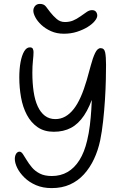

<svg xmlns="http://www.w3.org/2000/svg" viewBox="-20 -958 644 985"><path d="M308 -785Q271 -785 242 -798Q213 -811 192.5 -830Q172 -849 161.5 -869Q151 -889 151 -903Q151 -917 160 -927.5Q169 -938 185 -938Q205 -938 215.5 -924.5Q226 -911 238 -895Q253 -876 271 -860.5Q289 -845 313 -845Q336 -845 354.5 -852.5Q373 -860 394 -875Q410 -886 424 -896Q438 -906 452 -906Q466 -906 472.5 -897.5Q479 -889 479 -878Q479 -866 466 -850Q453 -834 429.5 -819.5Q406 -805 375 -795Q344 -785 308 -785ZM245 7Q200 7 165 -8Q130 -23 105.5 -47Q81 -71 68.5 -96.5Q56 -122 56 -143Q56 -153 59 -161.5Q62 -170 67.5 -175Q73 -180 80 -180Q89 -180 97.5 -167.5Q106 -155 117 -136.5Q128 -118 144 -99Q160 -80 184.5 -67.5Q209 -55 246 -55Q291 -55 326.5 -75.5Q362 -96 387.5 -136.5Q413 -177 427 -237Q436 -274 441 -315Q446 -356 448.5 -396.5Q451 -437 451.5 -473.5Q452 -510 452.5 -540.5Q453 -571 454 -591L463 -481Q441 -410 411.5 -366Q382 -322 344 -302Q306 -282 256 -282Q207 -282 173 -305.5Q139 -329 118 -368.5Q97 -408 88 -458Q79 -508 79 -561Q79 -605 85.5 -639.5Q92 -674 104 -694.5Q116 -715 133 -715Q145 -715 148.5 -707.5Q152 -700 152 -691Q152 -674 149 -647Q146 -620 146 -585Q146 -532 152.5 -488Q159 -444 173.5 -412.5Q188 -381 210.5 -364Q233 -347 264 -347Q291 -347 314.5 -360Q338 -373 358 -398.5Q378 -424 394.5 -461.5Q411 -499 425 -547Q436 -585 446 -623Q456 -661 468 -686Q480 -711 496 -711Q515 -711 519.5 -689Q524 -667 524 -626Q524 -596 523 -549Q522 -502 518.5 -446.5Q515 -391 509 -336.5Q503 -282 494 -238Q483 -186 462 -141.5Q441 -97 410.5 -63.5Q380 -30 339 -11.5Q298 7 245 7Z"/></svg>

Font: Shantell Sans Light
Style: Regular
Weight: 300
Designer: Stephen Nixon, Anya Danilova, Shantell Martin
Foundry: Arrow Type
Version: Version 1.011;[c5ecc13dd]